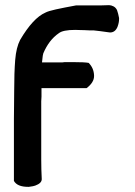

<svg xmlns="http://www.w3.org/2000/svg" viewBox="-20 -500 525 745"><path d="M156 -451Q167 -457 196.5 -463.5Q226 -470 275 -479H370Q386 -479 403 -480Q411 -480 420 -475.5Q429 -471 434 -461Q439 -447 442 -430Q442 -428 442 -426Q442 -412 436 -396Q427 -374 407 -374Q403 -374 399 -375Q386 -377 370 -379L344 -382Q339 -382 329 -382Q319 -382 308 -383Q297 -383 287.5 -383.5Q278 -384 272 -384Q224 -384 208 -371Q170 -345 148 -293Q147 -291 146 -284Q145 -277 143 -258H223Q226 -258 231 -259H262Q309 -259 324 -256Q344 -236 345 -207Q345 -206 345 -205Q345 -180 316 -158H141V-125Q140 -114 140 -107V119Q140 139 140.5 157.5Q141 176 142 195Q142 211 117 220Q114 221 108 222.5Q102 224 92 225Q90 225 89 225Q47 225 34 202V-39Q34 -62 34.5 -88.5Q35 -115 35 -145Q35 -183 36 -213Q37 -243 39 -268Q43 -316 58 -345Q108 -430 156 -451Z"/></svg>

Font: New Athena Unicode
Style: Bold
Weight: 700
Designer: J. Rusten 1997; rev. by R. Hancock 2001, 2002, rev. by D. Mastronarde 2002-2021
Foundry: Society for Classical Studies (formerly American Philological Association)
Version: Version 5.008